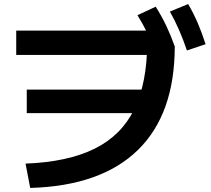

<svg xmlns="http://www.w3.org/2000/svg" viewBox="-20 -875 1040 947"><path d="M106 -68Q314 -76 446.5 -141.5Q579 -207 642.5 -337Q706 -467 706 -667L772 -604H60V-724H805L842 -647Q842 -313 660.5 -135.5Q479 42 129 52ZM112 -317V-433H752V-317ZM749 -610Q728 -667 706.5 -712Q685 -757 658 -800L748 -842Q777 -796 799.5 -749Q822 -702 842 -646ZM902 -626Q883 -682 863 -727.5Q843 -773 818 -818L908 -855Q935 -809 955.5 -761Q976 -713 994 -657Z"/></svg>

Font: M PLUS 1 Code
Style: Bold
Weight: 700
Designer: Coji Morishita
Foundry: UNDERFOREST DESIGN
Version: Version 1.002